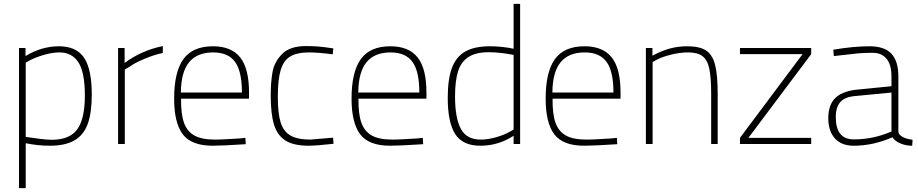

<svg xmlns="http://www.w3.org/2000/svg" viewBox="-20 -750 4781 1000"><path d="M79 -500H113V-458Q197 -509 287 -509Q378 -509 418 -449Q458 -389 458 -258Q458 -163 437 -105Q416 -47 368 -19Q320 9 239 9Q177 9 114 -4V230H79ZM422 -253Q422 -373 388.5 -425Q355 -477 290 -477Q252 -477 208 -464Q164 -451 138 -437L114 -424V-37Q155 -31 190 -26.5Q225 -22 250 -22Q343 -22 382.5 -76.5Q422 -131 422 -253Z M595 -500H629V-422Q716 -487 828 -510V-474Q786 -466 733.5 -444Q681 -422 659 -405L630 -388V0H595Z M887 -236Q887 -376 935.5 -442.5Q984 -509 1089 -509Q1185 -509 1231 -451Q1277 -393 1277 -269V-236H923Q922 -157 938 -111.5Q954 -66 992 -44.5Q1030 -23 1099 -23Q1125 -23 1160.5 -25Q1196 -27 1228 -29L1258 -32L1260 1Q1138 9 1088 9Q977 9 932 -50.5Q887 -110 887 -236ZM1240 -268Q1240 -379 1204 -428Q1168 -477 1090 -477Q1007 -477 965 -426Q923 -375 922 -268Z M1390 -253Q1390 -323 1399.5 -375.5Q1409 -428 1449.5 -469Q1490 -510 1573 -510Q1606 -510 1634.5 -508Q1663 -506 1716 -498L1713 -467Q1637 -477 1590 -477Q1527 -477 1492 -456Q1457 -435 1442 -385.5Q1427 -336 1427 -246Q1427 -162 1441 -114.5Q1455 -67 1491.5 -45Q1528 -23 1596 -23L1715 -33L1717 -1Q1624 9 1588 9Q1510 9 1467.5 -17.5Q1425 -44 1407.5 -100Q1390 -156 1390 -253Z M1811 -236Q1811 -376 1859.5 -442.5Q1908 -509 2013 -509Q2109 -509 2155 -451Q2201 -393 2201 -269V-236H1847Q1846 -157 1862 -111.5Q1878 -66 1916 -44.5Q1954 -23 2023 -23Q2049 -23 2084.5 -25Q2120 -27 2152 -29L2182 -32L2184 1Q2062 9 2012 9Q1901 9 1856 -50.5Q1811 -110 1811 -236ZM2164 -268Q2164 -379 2128 -428Q2092 -477 2014 -477Q1931 -477 1889 -426Q1847 -375 1846 -268Z M2312 -240Q2312 -337 2333.5 -395.5Q2355 -454 2403 -481.5Q2451 -509 2532 -509Q2562 -509 2596 -505.5Q2630 -502 2655 -496V-730H2689V0H2655V-43Q2576 9 2482 9Q2390 9 2351 -51.5Q2312 -112 2312 -240ZM2631 -62 2655 -75V-464Q2582 -478 2526 -478Q2459 -478 2420.5 -453.5Q2382 -429 2366 -379.5Q2350 -330 2350 -248Q2350 -136 2380 -79.5Q2410 -23 2484 -23Q2523 -23 2566.5 -36Q2610 -49 2631 -62Z M2822 -236Q2822 -376 2870.5 -442.5Q2919 -509 3024 -509Q3120 -509 3166 -451Q3212 -393 3212 -269V-236H2858Q2857 -157 2873 -111.5Q2889 -66 2927 -44.5Q2965 -23 3034 -23Q3060 -23 3095.5 -25Q3131 -27 3163 -29L3193 -32L3195 1Q3073 9 3023 9Q2912 9 2867 -50.5Q2822 -110 2822 -236ZM3175 -268Q3175 -379 3139 -428Q3103 -477 3025 -477Q2942 -477 2900 -426Q2858 -375 2857 -268Z M3344 -500H3378V-460Q3429 -487 3471.5 -498Q3514 -509 3559 -509Q3624 -509 3657.5 -487Q3691 -465 3704.5 -412Q3718 -359 3718 -259V0H3684V-259Q3684 -345 3674.5 -391Q3665 -437 3639.5 -457Q3614 -477 3565 -477Q3520 -477 3473.5 -465Q3427 -453 3403 -440L3379 -427V0H3344Z M3834 -32 4160 -468H3834V-500H4205V-468L3878 -32H4205V0H3834Z M4294 -134Q4294 -201 4327.5 -236.5Q4361 -272 4433 -282L4623 -301V-352Q4623 -414 4597 -444.5Q4571 -475 4526 -475Q4482 -475 4448.5 -472Q4415 -469 4323 -458L4320 -491Q4424 -509 4509 -509Q4586 -509 4622.5 -470.5Q4659 -432 4659 -352V-64Q4660 -49 4680 -37.5Q4700 -26 4733 -22L4731 9Q4698 9 4669.5 -3Q4641 -15 4628 -35Q4528 9 4426 9Q4363 9 4328.5 -29Q4294 -67 4294 -134ZM4595 -54 4623 -65V-268L4437 -250Q4382 -246 4357.5 -219.5Q4333 -193 4333 -140Q4333 -24 4427 -24Q4514 -24 4595 -54Z"/></svg>

Font: Cairo ExtraLight
Style: Regular
Weight: 250
Designer: Mohamed Gaber, the designers of Titillium
Foundry: Kief Type Foundry
Version: Version 2.009; ttfautohint (v1.5.33-1714) -l 8 -r 50 -G 200 